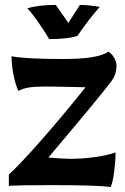

<svg xmlns="http://www.w3.org/2000/svg" viewBox="-20 -756 510 781"><path d="M186 -3Q66 -3 16 0V-46Q60 -86 145.5 -183Q231 -280 328 -401L286 -402Q206 -404 161 -404Q122 -404 97 -400Q72 -396 55 -386Q42 -414 34.5 -453.5Q27 -493 27 -527Q87 -516 236 -516Q308 -516 352 -523Q396 -530 422 -546Q438 -534 446 -518Q454 -502 454 -489Q454 -472 449 -456.5Q444 -441 432 -424Q382 -358 195 -137L177 -115Q242 -110 266 -110Q316 -110 366.5 -117Q417 -124 450 -136Q450 -101 444.5 -58Q439 -15 430 5Q382 -3 186 -3ZM91 -722Q136 -736 207 -736L258 -663L305 -736Q338 -736 386 -728Q345 -683 295 -610Q255 -597 180 -597Q162 -628 134 -668Q106 -708 91 -722Z"/></svg>

Font: Mirza
Style: Bold
Weight: 700
Designer: Arabic design by Kourosh Beigpour, Latin design by Eduardo Tunni, engineering by Lasse Fister
Version: Version 1.0010g